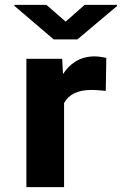

<svg xmlns="http://www.w3.org/2000/svg" viewBox="-20 -770 539 790"><path d="M369 -538C304.8 -538 264.8 -504.5 239.2 -465L235.9 -528H88.5V0H243.6V-346C263.3 -381.8 299 -400 359.1 -400C376.1 -400 399.6 -397.3 415.2 -396L417.4 -532C405.8 -534.6 383.9 -538 369 -538ZM250.2 -681 171 -750H39V-746L200.7 -608H298.6L461.4 -745V-750H328.3Z"/></svg>

Font: Asimov
Style: Wid
Weight: 500
Designer: Google
Version: Version 2.000980; 2014